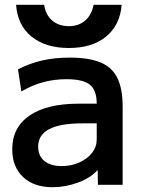

<svg xmlns="http://www.w3.org/2000/svg" viewBox="-20 -770 593 800"><path d="M199 10Q121 10 76 -32.5Q31 -75 31 -148Q31 -239 103 -288.5Q175 -338 308 -338H383Q383 -394 354.5 -417Q326 -440 257 -440Q207 -440 161.5 -428Q116 -416 69 -389L55 -481Q103 -506 155.5 -518Q208 -530 270 -530Q350 -530 398.5 -510Q447 -490 469 -445Q491 -400 491 -327V0H388L387 -60H385Q358 -29 305.5 -9.5Q253 10 199 10ZM237 -78Q277 -78 310.5 -93Q344 -108 363.5 -133Q383 -158 383 -189V-256H323Q231 -256 185 -232Q139 -208 139 -159Q139 -121 164.5 -99.5Q190 -78 237 -78ZM267 -570Q170 -570 111.5 -617.5Q53 -665 47 -750H164Q170 -708 197.5 -684.5Q225 -661 267 -661Q308 -661 335 -684.5Q362 -708 370 -750H487Q480 -665 422 -617.5Q364 -570 267 -570Z"/></svg>

Font: M PLUS 2 Medium
Style: Regular
Weight: 500
Designer: Coji Morishita
Foundry: UNDERFOREST DESIGN
Version: Version 1.001